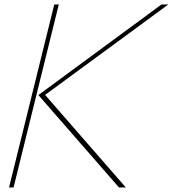

<svg xmlns="http://www.w3.org/2000/svg" viewBox="-20 -830 765 850"><path d="M240.2 -810.1 40 0H20L220.2 -810.1ZM180.2 -409.2 537.1 0H506.8L149.9 -409.2L694.8 -810.1H725.1L180.2 -410.2Z"/></svg>

Font: Sinkin Sans 100 Thin Italic
Style: Regular
Weight: 100
Italic angle: -112°
Designer: Keith Bates
Foundry: K-Type
Version: Sinkin Sans (version 1.0)  by Keith Bates   •   © 2014   www